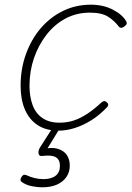

<svg xmlns="http://www.w3.org/2000/svg" viewBox="-20 -539 563 820"><path d="M230 19Q177 19 141 -4.5Q105 -28 86.5 -71Q68 -114 68 -173Q68 -245 91 -308.5Q114 -372 154.5 -419Q195 -466 249.5 -492.5Q304 -519 368 -519Q422 -519 463.5 -497Q505 -475 520 -446Q522 -442 521 -437.5Q520 -433 511 -426Q502 -419 495.5 -420.5Q489 -422 487 -426Q468 -451 441 -468Q414 -485 364 -485Q307 -485 260 -460Q213 -435 178.5 -390.5Q144 -346 125 -290.5Q106 -235 106 -172Q106 -127 119 -91Q132 -55 161 -35Q190 -15 234 -15Q267 -15 295.5 -24.5Q324 -34 353.5 -53.5Q383 -73 415 -103Q422 -108 427.5 -107Q433 -106 436 -102Q441 -99 442 -93Q443 -87 437 -81Q406 -48 371 -26Q336 -4 300 7.5Q264 19 230 19ZM159 261Q142 261 117.5 256.5Q93 252 74 239Q67 234 67.5 228Q68 222 73 215Q78 208 83 207.5Q88 207 95 210Q110 217 128 221.5Q146 226 165 226Q199 226 217.5 211.5Q236 197 236 169Q236 143 218.5 132.5Q201 122 161 127Q155 128 151 126Q147 124 145 119Q144 112 144.5 107Q145 102 150 92L209 0H241L174 109L166 97Q202 89 227 96.5Q252 104 265 122.5Q278 141 278 169Q278 196 263.5 217Q249 238 223 249.5Q197 261 159 261Z"/></svg>

Font: Playwrite CO Thin
Style: Regular
Weight: 250
Version: Version 1.002